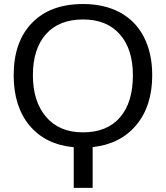

<svg xmlns="http://www.w3.org/2000/svg" viewBox="-20 -718 818 946"><path d="M343.3 207.5H436.5V6.8C527.3 -2.9 599 -39.1 651.4 -101.8C703.8 -164.5 730 -246.3 730 -347.2C730 -419.4 716.4 -482.1 689.2 -535.2C662 -588.2 622.7 -628.7 571.3 -656.5C519.9 -684.3 459.1 -698.2 389.2 -698.2C281.7 -698.2 197.9 -667.2 137.7 -605.2C77.5 -543.2 47.4 -457.2 47.4 -347.2C47.4 -244.3 73.6 -161.6 126 -99.1C178.4 -36.6 250.8 -1.1 343.3 7.3ZM634.8 -347.2C634.8 -257.6 613.5 -188.4 571 -139.4C528.6 -90.4 467.6 -65.9 388.2 -65.9C311 -65.9 250.7 -91.2 207.3 -141.8C163.8 -192.5 142.1 -260.9 142.1 -347.2C142.1 -434.1 163.6 -501.6 206.5 -549.8C249.5 -598 310.4 -622.1 389.2 -622.1C467.3 -622.1 527.8 -597.7 570.6 -548.8C613.4 -500 634.8 -432.8 634.8 -347.2Z"/></svg>

Font: Arimo
Style: Regular
Weight: 400
Designer: Steve Matteson
Foundry: Monotype Imaging Inc.
Version: Version 1.32